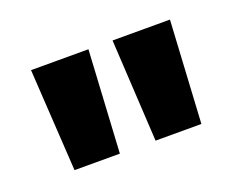

<svg xmlns="http://www.w3.org/2000/svg" viewBox="-51 -836 464 374"><g transform="rotate(-20 181.0 -649.0)"><path d="M218 -543 206 -755H325L313 -543ZM50 -543 37 -755H156L144 -543Z"/></g></svg>

Font: DM Sans 9pt 36pt ExtraBold
Style: Regular
Weight: 800
Version: Version 4.004;gftools[0.9.30]